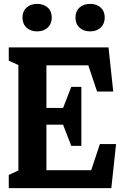

<svg xmlns="http://www.w3.org/2000/svg" viewBox="-20 -976 660 996"><path d="M25.5 -68.5 108.2 -106.6 75.4 -50.4V-660.8L96.5 -628.4L25.5 -661.5V-730H542.9L567.5 -501.2H483.6L430.8 -658.8L459.8 -637.2H204.8L220.8 -654.2V-393.5L186.7 -416H329.2L298.8 -394.1L349.8 -525.5H402.1V-219.2H349.8L298.8 -350.6L328.8 -329.2H186.7L220.8 -358V-61.6L188.9 -93.2H474.4L445.8 -71.2L498.2 -228.8H582.1L557.5 0H25.5ZM96.7 -885.1Q96.7 -917.7 117.6 -936.7Q138.5 -955.8 172.8 -955.8Q206.7 -955.8 227.6 -936.7Q248.5 -917.7 248.5 -885.1Q248.5 -852.5 227.6 -832.8Q206.7 -813.2 172.8 -813.2Q138.5 -813.2 117.6 -832.6Q96.7 -852.1 96.7 -885.1ZM371.5 -885.1Q371.5 -917.7 392.4 -936.7Q413.3 -955.8 447.7 -955.8Q481.5 -955.8 502.4 -936.7Q523.3 -917.7 523.3 -885.1Q523.3 -852.5 502.4 -832.8Q481.5 -813.2 447.7 -813.2Q413.3 -813.2 392.4 -832.6Q371.5 -852.1 371.5 -885.1Z"/></svg>

Font: Monaspace Xenon Var
Style: Regular
Weight: 400
Designer: Riley Cran and the Lettermatic Team
Version: Version 1.000 (Monaspace Xenon Var)